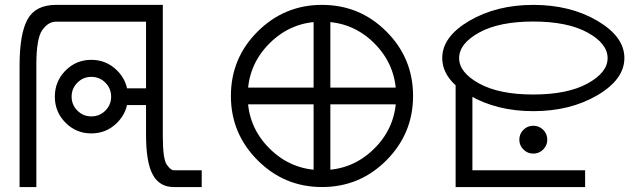

<svg xmlns="http://www.w3.org/2000/svg" viewBox="-20 -775 2586 771"><path d="M126 -23.9H58.6V-511.2Q58.6 -639.2 90.6 -697.3Q122.6 -755.4 205.1 -755.4V-688Q174.3 -688 150.1 -654.8Q126 -621.6 126 -516.1ZM205.1 -755.4H633.8V-688H205.1ZM633.8 -755.4V-229Q633.8 -136.2 649.7 -113.8Q665.5 -91.3 677.7 -91.3V-23.9Q620.6 -23.9 593.5 -73.5Q566.4 -123 566.4 -233.9V-755.4ZM677.7 -91.3H790V-23.9H677.7ZM346.7 -534.7Q407.7 -534.7 450.7 -491.5Q493.7 -448.2 493.7 -386.7Q493.7 -325.7 450.7 -282.5Q407.7 -239.3 346.7 -239.3Q285.6 -239.3 242.9 -282.5Q200.2 -325.7 200.2 -386.7Q200.2 -448.2 242.9 -491.5Q285.6 -534.7 346.7 -534.7ZM346.7 -466.3Q314 -466.3 290.8 -443.1Q267.6 -419.9 267.6 -386.7Q267.6 -354 290.8 -330.8Q314 -307.6 346.7 -307.6Q379.9 -307.6 403.1 -330.8Q426.3 -354 426.3 -386.7Q426.3 -419.9 403.1 -443.1Q379.9 -466.3 346.7 -466.3ZM471.2 -420.4H583.5V-353H471.2Z M1272.9 -755.4Q1424.8 -755.4 1531.7 -648.4Q1638.7 -541.5 1638.7 -389.6Q1638.7 -238.8 1531.7 -131.3Q1424.8 -23.9 1272.9 -23.9Q1122.1 -23.9 1014.6 -131.3Q907.2 -238.8 907.2 -389.6Q907.2 -541.5 1014.6 -648.4Q1122.1 -755.4 1272.9 -755.4ZM1272.5 -688Q1149.4 -688 1062 -600.6Q974.6 -513.2 974.6 -389.2Q974.6 -266.1 1062 -179Q1149.4 -91.8 1272.5 -91.8Q1396.5 -91.8 1483.6 -179Q1570.8 -266.1 1570.8 -389.2Q1570.8 -513.2 1483.6 -600.6Q1396.5 -688 1272.5 -688ZM947.8 -423.3H1598.1V-356H947.8ZM1239.3 -64.5V-714.8H1306.6V-64.5Z M2121.1 -688.5Q1984.4 -688.5 1904.1 -644.3Q1823.7 -600.1 1823.7 -541.5Q1823.7 -483.9 1904.1 -439.7Q1984.4 -395.5 2121.1 -395.5Q2258.8 -395.5 2339.4 -439.7Q2419.9 -483.9 2419.9 -541.5Q2419.9 -600.1 2339.4 -644.3Q2258.8 -688.5 2121.1 -688.5ZM2121.6 -755.4Q2269.5 -755.4 2378.4 -691.7Q2487.3 -627.9 2487.3 -542Q2487.3 -456.1 2378.4 -392.3Q2269.5 -328.6 2121.6 -328.6Q1974.6 -328.6 1865.2 -392.3Q1755.9 -456.1 1755.9 -542Q1755.9 -627.9 1865.2 -691.7Q1974.6 -755.4 2121.6 -755.4ZM1809.6 -23.9V-446.8H1877V-23.9ZM1809.6 -91.3H2329.6V-23.9H1809.6ZM2121.6 -270Q2145 -270 2161.4 -253.7Q2177.7 -237.3 2177.7 -213.9Q2177.7 -191.4 2161.4 -174.8Q2145 -158.2 2121.6 -158.2Q2098.1 -158.2 2081.8 -174.8Q2065.4 -191.4 2065.4 -213.9Q2065.4 -237.3 2081.8 -253.7Q2098.1 -270 2121.6 -270Z"/></svg>

Font: Stelpolvo Sans Regula
Style: Regular
Weight: 400
Designer: Itomi Saki
Foundry: Itomi Saki
Version: Version 1.003;December 30, 2023;FontCreator 15.0.0.2927 64-b